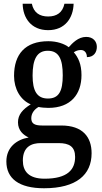

<svg xmlns="http://www.w3.org/2000/svg" viewBox="-20 -767 545 1025"><path d="M237 -606C328 -606 371 -672 373 -747H324C314 -699 282 -679 237 -679C192 -679 160 -699 150 -747H101C102 -672 146 -606 237 -606ZM215 238C388 238 469 166 469 51C469 -35 422 -97 307 -97H204C162 -97 147 -109 147 -136C147 -164 166 -185 186 -196C198 -193 223 -191 238 -191C358 -191 415 -264 415 -366C415 -424 398 -460 374 -488C385 -495 396 -500 412 -500C433 -500 444 -483 444 -462C481 -462 497 -488 497 -517C497 -545 478 -570 440 -570C397 -570 366 -536 347 -515C324 -533 284 -547 238 -547C114 -547 55 -477 55 -362C55 -292 89 -233 144 -210C101 -183 76 -155 76 -114C76 -70 105 -46 133 -33C69 -22 14 19 14 95C14 186 81 238 215 238ZM236 -241C177 -241 154 -282 154 -364C154 -450 177 -496 235 -496C294 -496 315 -452 315 -365C315 -281 295 -241 236 -241ZM218 187C133 187 102 147 102 90C102 15 150 -3 197 -3H293C350 -3 381 16 381 71C381 138 341 187 218 187Z"/></svg>

Font: Noto Serif Lao SemiCondensed Medium
Style: Regular
Weight: 500
Width: 4
Designer: Monotype Design Team
Foundry: Monotype Imaging Inc.
Version: Version 2.003